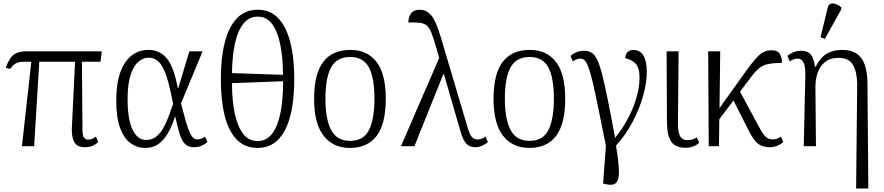

<svg xmlns="http://www.w3.org/2000/svg" viewBox="-20 -826 4993 1085"><path d="M104 0 157 -477H113Q87 -477 70 -468Q53 -459 37 -436L12 -444Q24 -474 37 -494.5Q50 -515 72 -525.5Q94 -536 133 -536H555L548 -477H443L446 -94Q446 -62 454 -49.5Q462 -37 479 -37Q491 -37 501.5 -41.5Q512 -46 522 -54L535 -23Q514 -5 496.5 0.5Q479 6 460 6Q416 6 400 -23Q384 -52 386 -101L404 -477H202L173 0Z M801 10Q756 10 719 -16Q682 -42 659.5 -100.5Q637 -159 637 -256Q637 -399 686.5 -471.5Q736 -544 819 -544Q883 -544 923 -495.5Q963 -447 984 -330H988L1050 -536H1125L1003 -242Q1020 -175 1032 -134Q1044 -93 1054.5 -72.5Q1065 -52 1074.5 -45Q1084 -38 1096 -38Q1107 -38 1118 -42.5Q1129 -47 1139 -54L1152 -23Q1138 -11 1119 -2.5Q1100 6 1076 6Q1047 6 1029 -9Q1011 -24 998 -61.5Q985 -99 971 -165H968Q954 -120 932.5 -80Q911 -40 879 -15Q847 10 801 10ZM806 -35Q838 -35 861.5 -53Q885 -71 902 -101Q919 -131 932.5 -167Q946 -203 958 -239Q941 -331 923 -388.5Q905 -446 880.5 -473Q856 -500 819 -500Q789 -500 762 -477Q735 -454 718 -402.5Q701 -351 701 -265Q701 -152 729 -93.5Q757 -35 806 -35Z M1436 10Q1364 10 1318 -37Q1272 -84 1250 -171Q1228 -258 1228 -379Q1228 -499 1250.5 -587Q1273 -675 1319 -723Q1365 -771 1437 -771Q1507 -771 1552.5 -723Q1598 -675 1620.5 -587Q1643 -499 1643 -378Q1643 -258 1620.5 -171Q1598 -84 1552 -37Q1506 10 1436 10ZM1579 -403Q1579 -502 1563.5 -576Q1548 -650 1517 -691Q1486 -732 1437 -732Q1387 -732 1355 -691.5Q1323 -651 1307.5 -579Q1292 -507 1291 -413ZM1436 -29Q1486 -29 1518 -71Q1550 -113 1565 -189Q1580 -265 1580 -367L1291 -356Q1291 -259 1306.5 -185.5Q1322 -112 1353.5 -70.5Q1385 -29 1436 -29Z M1957 10Q1863 10 1809 -58.5Q1755 -127 1755 -268Q1755 -408 1806.5 -476Q1858 -544 1960 -544Q2055 -544 2107.5 -476.5Q2160 -409 2160 -268Q2160 -126 2108.5 -58Q2057 10 1957 10ZM1958 -30Q2035 -30 2065.5 -92Q2096 -154 2096 -268Q2096 -387 2064.5 -445.5Q2033 -504 1959 -504Q1883 -504 1851 -445Q1819 -386 1819 -268Q1819 -152 1851.5 -91Q1884 -30 1958 -30Z M2246 0 2462 -499 2443 -564Q2429 -613 2418 -640.5Q2407 -668 2392.5 -681Q2378 -694 2353.5 -697Q2329 -700 2288 -699Q2287 -728 2302 -749.5Q2317 -771 2352 -771Q2391 -771 2418 -738Q2445 -705 2470 -619L2620 -114Q2632 -70 2645 -54Q2658 -38 2678 -38Q2693 -38 2703.5 -42.5Q2714 -47 2724 -54L2737 -23Q2723 -11 2704.5 -2.5Q2686 6 2667 6Q2634 6 2615.5 -13.5Q2597 -33 2583 -81L2489 -406H2485L2322 0Z M2971 10Q2877 10 2823 -58.5Q2769 -127 2769 -268Q2769 -408 2820.5 -476Q2872 -544 2974 -544Q3069 -544 3121.5 -476.5Q3174 -409 3174 -268Q3174 -126 3122.5 -58Q3071 10 2971 10ZM2972 -30Q3049 -30 3079.5 -92Q3110 -154 3110 -268Q3110 -387 3078.5 -445.5Q3047 -504 2973 -504Q2897 -504 2865 -445Q2833 -386 2833 -268Q2833 -152 2865.5 -91Q2898 -30 2972 -30Z M3404 215 3388 211 3404 -2Q3378 -132 3360 -220Q3342 -308 3329 -363Q3316 -418 3305 -446.5Q3294 -475 3283.5 -485Q3273 -495 3259 -495Q3240 -495 3217 -479L3204 -510Q3220 -524 3239 -531.5Q3258 -539 3280 -539Q3304 -539 3321.5 -529Q3339 -519 3353.5 -491Q3368 -463 3382 -408.5Q3396 -354 3414 -265.5Q3432 -177 3456 -47Q3491 -89 3523 -146.5Q3555 -204 3574.5 -267Q3594 -330 3594 -388Q3594 -442 3572.5 -465.5Q3551 -489 3513 -497Q3514 -519 3526.5 -531.5Q3539 -544 3558 -544Q3635 -544 3635 -418Q3635 -357 3614 -283Q3593 -209 3554 -135.5Q3515 -62 3461 -3Q3476 87 3477.5 138Q3479 189 3462.5 206.5Q3446 224 3404 215Z M3854 9Q3797 9 3773.5 -25Q3750 -59 3749 -131L3747 -536H3815L3811 -128Q3810 -86 3821.5 -60Q3833 -34 3867 -34Q3894 -34 3918 -50L3931 -19Q3917 -6 3897.5 1.5Q3878 9 3854 9Z M3985 0 3982 -536H4050L4046 -215L4199 -429Q4243 -490 4272 -516Q4301 -542 4340 -542Q4375 -542 4387 -521.5Q4399 -501 4399 -471Q4352 -470 4323 -464.5Q4294 -459 4272.5 -442.5Q4251 -426 4227 -394L4162 -308L4268 -111Q4292 -66 4308 -52Q4324 -38 4346 -38Q4371 -38 4393 -54L4406 -23Q4372 6 4330 6Q4290 6 4264.5 -13Q4239 -32 4211 -88L4125 -258L4045 -153L4043 0Z M4818 239 4824 -352Q4823 -420 4800 -459.5Q4777 -499 4719 -499Q4671 -499 4642 -475.5Q4613 -452 4600 -413Q4587 -374 4588 -326L4591 0H4522L4531 -397Q4532 -452 4520.5 -473.5Q4509 -495 4487 -495Q4478 -495 4467 -491.5Q4456 -488 4443 -479L4430 -510Q4464 -539 4507 -539Q4544 -539 4562 -517.5Q4580 -496 4585 -449H4589Q4618 -504 4654.5 -524Q4691 -544 4737 -544Q4813 -544 4847 -498Q4881 -452 4882 -354L4887 239ZM4641 -606 4617 -616 4657 -781Q4661 -800 4674 -804.5Q4687 -809 4703.5 -803Q4720 -797 4734 -785V-773Z"/></svg>

Font: Noto Serif SemiCondensed Light
Style: Regular
Weight: 300
Width: 4
Designer: Monotype Design Team
Foundry: Monotype Imaging Inc.
Version: Version 2.013